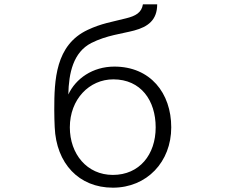

<svg xmlns="http://www.w3.org/2000/svg" viewBox="-20 -821 1040 888"><path d="M641 -801C635 -763 608 -747 562 -736C496 -719 450 -713 386 -683C236 -613 231 -450 231 -312C231 -283 232 -255 233 -233C240 -65 345 47 502 47C659 47 772 -72 772 -232C772 -391 675 -513 509 -513C408 -513 330 -457 296 -384C298 -484 319 -579 402 -622C473 -658 545 -665 601 -680C664 -697 707 -728 707 -801ZM502 -12C382 -12 303 -109 303 -232C303 -362 393 -454 504 -454C632 -454 700 -356 700 -232C700 -106 625 -12 502 -12Z"/></svg>

Font: LINE Seed JP App_OTF Regular
Style: Regular
Weight: 400
Designer: LY Corporation & Fontrix & Fontworks
Version: Version 1.002